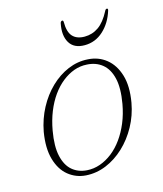

<svg xmlns="http://www.w3.org/2000/svg" viewBox="-100 -715 678 798"><g transform="rotate(-15 239.0 -316.5)"><path d="M303 -456.5Q348 -454 381.2 -427.5Q414.5 -401 429.2 -352.8Q444 -304.5 432 -235.5Q422.5 -182.5 397.5 -137Q372.5 -91.5 336.8 -58Q301 -24.5 258.8 -7Q216.5 10.5 171.5 7.5Q129.5 4.5 97.2 -21.5Q65 -47.5 51 -96Q37 -144.5 48.5 -213Q58.5 -266.5 82.8 -312Q107 -357.5 141.8 -391Q176.5 -424.5 218 -442Q259.5 -459.5 303 -456.5ZM181 -12Q210 -10 237.8 -19.8Q265.5 -29.5 290.8 -49.2Q316 -69 336.5 -97.5Q357 -126 372 -162Q387 -198 394.5 -240.5Q406 -306 396 -348.5Q386 -391 359.2 -412.8Q332.5 -434.5 294 -436.5Q265.5 -438.5 238.5 -428.8Q211.5 -419 187 -399.5Q162.5 -380 142.2 -351.5Q122 -323 107.5 -286.8Q93 -250.5 85.5 -208Q74 -142.5 83.8 -100Q93.5 -57.5 119 -36Q144.5 -14.5 181 -12ZM315.5 -551Q349 -551 376 -570Q403 -589 425 -631.5Q428.5 -639.5 434 -639.5Q436.5 -639.5 437.8 -637.5Q439 -635.5 437.5 -630.5Q422 -580 387.2 -548.2Q352.5 -516.5 306.5 -516.5Q260.5 -516.5 241.8 -548.2Q223 -580 233.5 -630.5Q234.5 -635.5 237.2 -637.5Q240 -639.5 242 -639.5Q247 -639.5 247 -631.5Q247 -589 264.5 -570Q282 -551 315.5 -551Z"/></g></svg>

Font: Fraunces Thin
Style: Italic
Weight: 250
Italic angle: -16°
Version: Version 1.000;[b76b70a41]